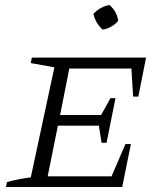

<svg xmlns="http://www.w3.org/2000/svg" viewBox="-20 -753 656 773"><path d="M4 0 8 -20Q33 -27 57 -31.5Q81 -36 104 -39L199 -482L104 -499L108 -521H568L537 -364H516L509 -477H259L222 -290H387L425 -358H445L409 -178H389L378 -247H213L172 -43H429L485 -173H507L472 0ZM421 -733Q451 -706 456 -669Q445 -656 428 -646Q411 -636 393 -634Q365 -659 356 -697Q383 -726 421 -733Z"/></svg>

Font: Piazzolla SC Light
Style: Italic
Weight: 300
Italic angle: -11.3°
Designer: Juan Pablo del Peral
Foundry: Huerta Tipografica
Version: Version 1.330